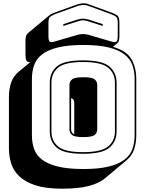

<svg xmlns="http://www.w3.org/2000/svg" viewBox="-20 -1007 877 1161"><path d="M355 134Q257 134 194.5 113.5Q132 93 96.5 59Q61 25 47.5 -19Q34 -63 34 -110V-421Q34 -467 47 -506.5Q60 -546 94 -574L164 -632Q146 -630 140 -640.5Q134 -651 134 -679V-760Q134 -779 137.5 -789Q141 -799 148 -806L279 -915L278 -914Q283 -919 291.5 -923Q300 -927 311 -931L438 -977Q448 -981 459.5 -983.5Q471 -986 481 -987Q491 -987 500 -986Q509 -985 516 -981L654 -931Q684 -920 693 -910Q702 -900 702 -869V-788Q702 -772 699 -762Q696 -752 692 -748L691 -747L663 -724Q747 -699 775.5 -648Q804 -597 804 -530V-189Q804 -143 791 -104Q778 -65 744 -37L615 71Q580 101 517 117.5Q454 134 355 134ZM601 -850 514 -878Q507 -880 499.5 -882Q492 -884 482 -884Q472 -884 464.5 -882Q457 -880 450 -878L363 -850V-861L446 -888Q455 -890 463 -892Q471 -894 482 -894Q493 -894 501 -892Q509 -890 518 -888L601 -861ZM451 -797Q468 -801 482 -801Q496 -801 513 -797L650 -757Q676 -749 684 -755Q692 -761 692 -788V-869Q692 -896 683.5 -904Q675 -912 650 -922L513 -972Q506 -975 498 -976Q490 -977 481 -977Q472 -976 461.5 -974Q451 -972 442 -968L314 -922Q290 -912 281.5 -904Q273 -896 273 -869V-788Q273 -761 281 -755Q289 -749 314 -757ZM794 -189V-530Q794 -576 780.5 -613.5Q767 -651 732.5 -678Q698 -705 637.5 -720Q577 -735 484 -735Q391 -735 330 -720Q269 -705 234.5 -678Q200 -651 186.5 -613.5Q173 -576 173 -530V-189Q173 -143 186.5 -105.5Q200 -68 234.5 -41.5Q269 -15 330 0Q391 15 484 15Q577 15 637.5 0Q698 -15 732.5 -41.5Q767 -68 780.5 -105.5Q794 -143 794 -189ZM685 -212Q685 -152 642 -114.5Q599 -77 482 -77Q365 -77 323 -114.5Q281 -152 281 -212V-507Q281 -567 323 -604.5Q365 -642 482 -642Q599 -642 642 -604.5Q685 -567 685 -507ZM291 -212Q291 -156 331 -121.5Q371 -87 482 -87Q593 -87 634 -121.5Q675 -156 675 -212V-507Q675 -563 634 -597.5Q593 -632 482 -632Q371 -632 331 -597.5Q291 -563 291 -507ZM400 -225V-494Q400 -513 415 -526.5Q430 -540 484 -540Q538 -540 553 -526.5Q568 -513 568 -494V-225Q568 -205 553 -191.5Q538 -178 484 -178Q430 -178 415 -191.5Q400 -205 400 -225ZM410 -225Q410 -215 414 -207.5Q418 -200 429 -195V-385Q429 -395 425 -402.5Q421 -410 410 -414Z"/></svg>

Font: Bungee Shade
Style: Regular
Weight: 400
Designer: David Jonathan Ross
Foundry: David Jonathan Ross
Version: Version 1.001;PS 1.0;hotconv 1.0.72;makeotf.lib2.5.5900